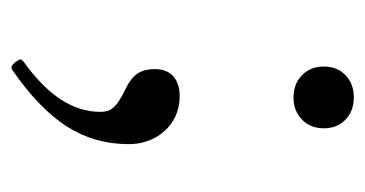

<svg xmlns="http://www.w3.org/2000/svg" viewBox="-170 -286 630 331"><g transform="rotate(90 145.5 -121.0)"><path d="M95.2 -363.8Q95.2 -386.7 110.1 -401.1Q125 -415.5 148.4 -415.5Q171.9 -415.5 186.8 -401.1Q201.7 -386.7 201.7 -363.8Q201.7 -340.8 186.8 -326.2Q171.9 -311.5 148.4 -311.5Q125 -311.5 110.1 -326.2Q95.2 -340.8 95.2 -363.8ZM173.3 21.5Q173.3 11.2 169.9 4.6Q166.5 -2 157.5 -8.5Q148.4 -15.1 129.9 -23.9Q113.8 -32.2 106.7 -43.5Q99.6 -54.7 99.6 -72.8Q99.6 -92.8 111.8 -104Q124 -115.2 146.5 -115.2Q169.9 -115.2 188.7 -103.8Q207.5 -92.3 218.3 -72Q229 -51.8 229 -27.3Q229 31.7 198.5 79.3Q168 127 101.1 173.3Q99.1 174.8 96.7 174.8Q93.3 174.8 87.9 168.5Q83 161.6 83 158.7Q83 156.7 86.9 153.8Q130.4 122.6 151.9 89.8Q173.3 57.1 173.3 21.5Z"/></g></svg>

Font: JuniusX Light
Style: Regular
Weight: 300
Designer: Peter S. Baker
Foundry: Briery Creek Software
Version: Version 1.008